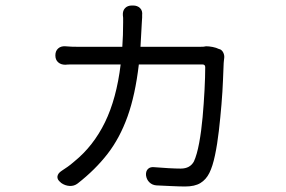

<svg xmlns="http://www.w3.org/2000/svg" viewBox="-20 -630 1040 697"><path d="M779 -451Q787 -447 791 -438Q795 -429 794 -420Q793 -415 793 -411.5Q793 -408 792 -401Q791 -379 789.5 -339Q788 -299 784 -251Q780 -203 774.5 -155Q769 -107 760.5 -66.5Q752 -26 740 -2Q728 22 707.5 34.5Q687 47 652 47Q633 47 601.5 45.5Q570 44 548 43Q533 42 522.5 32Q512 22 510 6Q509 -9 517.5 -17Q526 -25 541 -23Q564 -21 591.5 -19.5Q619 -18 636 -18Q670 -18 684 -44Q695 -68 703 -111Q711 -154 715.5 -204.5Q720 -255 722.5 -303.5Q725 -352 725 -386Q725 -396 715 -396H484Q471 -285 443 -207Q415 -129 370.5 -71.5Q326 -14 262 36Q249 46 232.5 45Q216 44 202 34L200 32Q187 22 188.5 10.5Q190 -1 204 -10Q216 -18 225.5 -24.5Q235 -31 250 -44Q319 -100 361 -186Q403 -272 418 -396H271Q250 -396 238 -396Q226 -396 217 -395Q201 -395 191 -404Q181 -413 181 -429Q181 -445 191 -454Q201 -463 217 -462Q227 -461 240 -460.5Q253 -460 270 -460H424Q427 -502 427 -548Q427 -562 427 -565Q427 -568 426 -575Q425 -591 434 -600.5Q443 -610 459 -610H463Q479 -610 488.5 -600.5Q498 -591 496 -575Q496 -570 496 -566Q496 -562 495 -551L490 -460H703Q714 -460 719 -460.5Q724 -461 728 -462Q739 -462 752 -459.5Q765 -457 775 -452Z"/></svg>

Font: Chiron GoRound TC N
Style: Regular
Weight: 350
Designer: Ryoko NISHIZUKA 西塚涼子 (kana, bopomofo & ideographs); Paul D. Hunt (Latin, Greek & Cyrillic); Sandoll Communications 산돌커뮤니
Foundry: Adobe
Version: Version 1.000;hotconv 1.1.1;makeotfexe 2.6.0